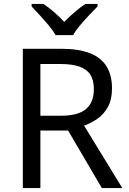

<svg xmlns="http://www.w3.org/2000/svg" viewBox="-20 -964 662 984"><path d="M294 -714Q383 -714 440.5 -691.5Q498 -669 526 -624Q554 -579 554 -511Q554 -454 533 -416Q512 -378 479.5 -355.5Q447 -333 411 -320L607 0H502L329 -295H187V0H97V-714ZM289 -636H187V-371H294Q381 -371 421 -405.5Q461 -440 461 -507Q461 -554 442.5 -582Q424 -610 386 -623Q348 -636 289 -636ZM265 -784Q252 -807 230 -833.5Q208 -860 184 -886Q160 -912 142 -931V-944H202Q228 -927 256 -903Q284 -879 309 -852Q336 -879 364 -903Q392 -927 418 -944H480V-931Q461 -912 436.5 -886Q412 -860 389.5 -833.5Q367 -807 355 -784Z"/></svg>

Font: Noto Sans Gujarati
Style: Regular
Weight: 400
Designer: Jelle Bosma - Monotype Design Team, Universal Thirst
Foundry: Monotype Imaging Inc.
Version: Version 2.102